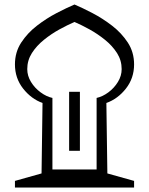

<svg xmlns="http://www.w3.org/2000/svg" viewBox="-20 -833 662 853"><path d="M46.4 0V-29.3L164.6 -62.5L168.9 -375.5Q118.7 -393.6 82.5 -439.7Q46.4 -485.8 46.4 -546.9Q46.4 -601.1 74.2 -643.8Q102.1 -686.5 144.3 -719Q186.5 -751.5 231.4 -774.9Q276.4 -798.3 311 -813Q345.7 -798.3 390.6 -774.9Q435.5 -751.5 477.8 -719Q520 -686.5 547.9 -643.8Q575.7 -601.1 575.7 -546.9Q575.7 -485.8 539.6 -439.7Q503.4 -393.6 452.6 -375.5L457 -62.5L575.7 -29.3V0ZM409.2 -80.1V-397.9Q436 -403.8 461.7 -422.9Q487.3 -441.9 503.9 -469Q520.5 -496.1 520.5 -525.9Q520.5 -564.9 499.8 -597.4Q479 -629.9 446.3 -656.2Q413.6 -682.6 377.7 -702.4Q341.8 -722.2 311 -735.4Q280.3 -722.2 244.1 -702.4Q208 -682.6 175.3 -656.2Q142.6 -629.9 121.8 -597.4Q101.1 -564.9 101.1 -525.9Q101.1 -496.1 117.7 -469Q134.3 -441.9 160.2 -422.9Q186 -403.8 212.9 -397.9V-80.1ZM287.1 -425.3H335V-163.1H287.1Z"/></svg>

Font: Pinar DS1 Bold
Style: Regular
Weight: 700
Designer: Amin Abedi
Version: Version 3.000